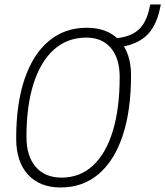

<svg xmlns="http://www.w3.org/2000/svg" viewBox="-20 -827 738 857"><path d="M250.5 9.8Q157.2 9.8 104.7 -47.9Q52.2 -105.5 52.2 -208Q52.2 -363.8 89.8 -474.4Q127.4 -585 198 -644Q268.6 -703.1 367.2 -703.1Q460.4 -703.1 512.7 -647Q564.9 -590.8 564.9 -490.7Q564.9 -333.5 527.6 -221.4Q490.2 -109.4 419.9 -49.8Q349.6 9.8 250.5 9.8ZM254.9 -34.2Q336.4 -34.2 394.5 -87.6Q452.6 -141.1 483.4 -241.7Q514.2 -342.3 514.2 -483.4Q514.2 -566.4 474.9 -612.8Q435.5 -659.2 365.2 -659.2Q281.2 -659.2 221.4 -606.2Q161.6 -553.2 129.9 -454.1Q98.1 -355 98.1 -215.3Q98.1 -129.9 139.6 -82Q181.2 -34.2 254.9 -34.2ZM490.7 -612.8 488.3 -654.3 518.6 -659.2Q575.7 -668.5 606.9 -702.9Q638.2 -737.3 650.4 -807.1H697.8Q682.1 -718.3 640.1 -674.3Q598.1 -630.4 521 -617.7Z"/></svg>

Font: Cascadia Mono ExtraLight
Style: Italic
Weight: 200
Italic angle: -10°
Monospace: yes
Designer: Aaron Bell
Foundry: Saja Typeworks
Version: Version 2404.023; ttfautohint (v1.8.4)